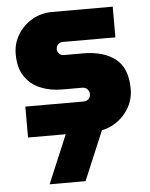

<svg xmlns="http://www.w3.org/2000/svg" viewBox="-52 -558 630 804"><g transform="rotate(-5 263.0 -156.0)"><path d="M51 0V-130H295Q309 -130 317 -138Q325 -146 325 -159Q325 -170 317 -179Q309 -188 295 -188H211Q161 -188 120 -205Q79 -222 54.5 -258Q30 -294 30 -352Q30 -397 52.5 -434Q75 -471 113 -493Q151 -515 197 -515H452V-386H231Q219 -386 211 -378Q203 -370 203 -358Q203 -347 211 -339Q219 -331 231 -331H311Q397 -331 447 -292Q497 -253 497 -165Q497 -120 474 -82.5Q451 -45 412.5 -22.5Q374 0 326 0ZM124 203 223 -32H374L275 203Z"/></g></svg>

Font: MuseoModerno ExtraBold
Style: Regular
Weight: 800
Designer: Pablo Cosgaya, Héctor Gatti, Marcela Romero, and the Authors of The MuseoModerno Project.
Foundry: Omnibus-Type Team
Version: Version 1.001